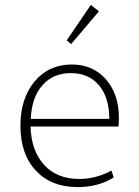

<svg xmlns="http://www.w3.org/2000/svg" viewBox="-20 -750 563 780"><path d="M269 -571 251 -586 349 -730 382 -704ZM295 10Q188 10 125.5 -57Q63 -124 63 -239Q63 -350 120.5 -419Q178 -488 272 -488Q357 -488 410 -428Q463 -368 463 -272Q463 -245 461 -236H104Q107 -137 159.5 -80Q212 -23 301 -23Q370 -23 433 -57L442 -29Q380 10 295 10ZM268 -453Q196 -453 152.5 -404Q109 -355 105 -267H424Q424 -353 382.5 -403Q341 -453 268 -453Z"/></svg>

Font: Cantarell Light
Style: Regular
Weight: 300
Designer: Dave Crossland, Nikolaus Waxweiler, Florian Fecher, Jacques Le Bailly, Eben Sorkin, Alexei Vanyashin, Alexios Zavras, Em
Version: Version 0.303